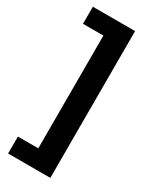

<svg xmlns="http://www.w3.org/2000/svg" viewBox="-235 -884 861 1061"><g transform="rotate(30 195.0 -353.5)"><path d="M20.3 114.3V6.2H150.4V-713.3H20.3V-822.3H289.8V114.3Z"/></g></svg>

Font: WEMIX Pretendard Variable
Style: Regular
Weight: 400
Designer: Base glyphs from Inter by Rasmus Andersson; Hangeul glyphs from Noto Sans CJK(Source Han Sans) by Jang Soo-young and Kan
Foundry: Kil Hyung-jin
Version: Version 1.000;Glyphs 3.2 (3208)